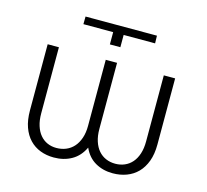

<svg xmlns="http://www.w3.org/2000/svg" viewBox="-104 -830 1032 959"><g transform="rotate(15 412.0 -350.5)"><path d="M223.1 -671.4 223.6 -710.9H592.8L593.8 -671.4H431.2V-607.9H377V-671.4ZM735.8 -528.3V-186.5Q735.8 -136.7 722.2 -99.9Q708.5 -63 684.6 -38.6Q660.6 -14.2 627.9 -2Q595.2 10.3 556.6 10.3Q505.9 10.3 466.3 -12.5Q426.8 -35.2 405.8 -82Q383.8 -35.2 343.8 -12.5Q303.7 10.3 252 10.3Q213.9 10.3 181.9 -2Q149.9 -14.2 126.5 -38.6Q103 -63 89.8 -99.9Q76.7 -136.7 76.7 -186.5V-528.3H134.8V-186.5Q134.8 -150.4 143.6 -122.8Q152.3 -95.2 168 -76.7Q183.6 -58.1 205.1 -48.6Q226.6 -39.1 252 -39.1Q278.8 -39.1 301.8 -48.6Q324.7 -58.1 341.3 -76.7Q357.9 -95.2 367.4 -122.8Q377 -150.4 377 -186.5V-528.3H435.5V-186.5Q435.5 -150.4 444.6 -122.8Q453.6 -95.2 469.7 -76.7Q485.8 -58.1 508.1 -48.6Q530.3 -39.1 556.6 -39.1Q582.5 -39.1 604.7 -48.6Q627 -58.1 643.1 -76.7Q659.2 -95.2 668.2 -122.8Q677.2 -150.4 677.2 -186.5V-528.3Z"/></g></svg>

Font: Melbourne
Style: Light
Weight: 300
Designer: Google
Version: Version 2.000980; 2014